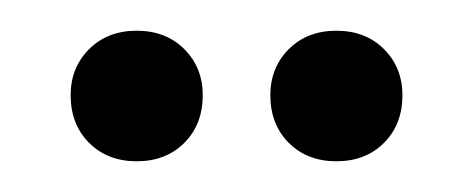

<svg xmlns="http://www.w3.org/2000/svg" viewBox="-20 -718 309 125"><path d="M156 -656Q156 -674 168 -686Q180 -698 199 -698Q218 -698 230 -686Q242 -674 242 -656Q242 -637 230 -625Q218 -613 199 -613Q180 -613 168 -625Q156 -637 156 -656ZM26 -656Q26 -674 38 -686Q50 -698 69 -698Q88 -698 100 -686Q112 -674 112 -656Q112 -637 100 -625Q88 -613 69 -613Q50 -613 38 -625Q26 -637 26 -656Z"/></svg>

Font: Barlow Condensed Thin
Style: Regular
Weight: 250
Width: 3
Designer: Jeremy Tribby
Foundry: Tribby Type
Version: Version 1.408